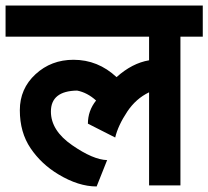

<svg xmlns="http://www.w3.org/2000/svg" viewBox="-30 -653 756 697"><path d="M42 -252.9Q42 -331.1 98.9 -383.5Q155.8 -436 236.8 -436Q325.7 -436 393.1 -373Q449.7 -423.8 511.2 -434.1V-520H-9.8V-632.8H706.1V-520H625V20H511.2V-317.9Q463.4 -294.9 432.1 -248Q398.4 -197.3 388.2 -153.8L289.1 -204.1Q289.1 -251 318.8 -288.1Q287.1 -316.9 250 -324.2Q154.8 -322.8 154.8 -248Q154.8 -179.2 231.9 -126Q308.1 -73.2 358.9 -71.8L320.8 23.9Q254.9 23.9 182.1 -20Q120.1 -57.1 81.1 -114.7Q42 -172.4 42 -252.9Z"/></svg>

Font: Miedinger*
Style: Bold
Weight: 700
Version: Version 001.000